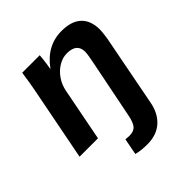

<svg xmlns="http://www.w3.org/2000/svg" viewBox="-202 -673 1015 1015"><g transform="rotate(-45 305.5 -165.5)"><path d="M316.9 207.5Q269.5 207.5 235.8 198.2L253.4 106.4Q260.3 106.9 267.6 107.4Q274.9 107.9 281.7 108.4Q314.5 108.4 329.8 91.1Q345.2 73.7 354 29.3L418 -290.5Q430.7 -352.5 430.7 -371.1Q430.7 -434.1 356.4 -434.1Q323.7 -434.1 293.2 -415.8Q262.7 -397.5 241.2 -366.2Q219.7 -335 212.4 -295.9L154.8 0H17.1L98.1 -415.5Q102.1 -435.1 106.7 -463.1Q111.3 -491.2 116.7 -528.3H247.6Q247.6 -522.5 245.4 -503.7Q243.2 -484.9 240.5 -465.6Q237.8 -446.3 235.8 -438H237.3Q309.1 -537.6 419.4 -537.6Q493.7 -537.6 531.2 -502Q568.8 -466.3 568.8 -398.9Q568.8 -386.7 565.4 -360.1Q562 -333.5 558.6 -318.8L484.9 62.5Q472.7 129.9 429.9 168.7Q387.2 207.5 316.9 207.5Z"/></g></svg>

Font: Arimo
Style: Bold Italic
Weight: 700
Italic angle: -12°
Designer: Steve Matteson
Foundry: Monotype Imaging Inc.
Version: Version 1.33